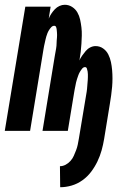

<svg xmlns="http://www.w3.org/2000/svg" viewBox="-37 -548 557 804"><path d="M215 236 214 148Q226 148 237.5 142Q249 136 258 126Q267 116 272 104.5Q277 93 281.5 81.5Q286 70 288.5 58Q291 46 293 34L320 -128Q321 -134 322 -140Q323 -146 324 -152Q325 -158 326 -164Q327 -170 327.5 -176Q328 -182 328.5 -188.5Q329 -195 329.5 -201Q330 -207 330.5 -213Q331 -219 331 -225Q331 -231 331 -237Q331 -243 330 -248.5Q329 -254 327 -260.5Q325 -267 319 -267Q312 -267 306.5 -260Q301 -253 297 -246Q293 -239 290.5 -231.5Q288 -224 285.5 -217Q283 -210 281.5 -202.5Q280 -195 278.5 -187.5Q277 -180 275.5 -172.5Q274 -165 273 -158L247 0H141L192 -311Q193 -317 194 -322.5Q195 -328 196 -333.5Q197 -339 198 -345Q199 -351 199.5 -356.5Q200 -362 200 -367.5Q200 -373 200.5 -378.5Q201 -384 201.5 -390Q202 -396 202 -401.5Q202 -407 201.5 -412.5Q201 -418 200.5 -423.5Q200 -429 198 -434.5Q196 -440 190 -440Q183 -440 177.5 -434Q172 -428 168 -421.5Q164 -415 161.5 -408.5Q159 -402 157 -395.5Q155 -389 153.5 -382Q152 -375 150.5 -368.5Q149 -362 147.5 -355Q146 -348 145 -341L89 0H-17L69 -520H175L167 -470Q171 -480 177.5 -490Q184 -500 192.5 -509Q201 -518 212 -523Q223 -528 234 -528Q251 -528 265 -519Q279 -510 287 -496Q295 -482 298.5 -466Q302 -450 304 -433Q306 -416 305.5 -399Q305 -382 304 -365Q303 -348 301 -331Q299 -314 296 -297L295 -294Q300 -305 307 -315Q314 -325 322 -334.5Q330 -344 341 -349.5Q352 -355 363 -355Q381 -355 395 -345Q409 -335 416.5 -320Q424 -305 427.5 -288.5Q431 -272 432.5 -254.5Q434 -237 434 -219.5Q434 -202 432.5 -184.5Q431 -167 428.5 -149Q426 -131 423 -113L399 34Q395 58 388.5 81.5Q382 105 371 128Q360 151 344.5 171.5Q329 192 308 207Q287 222 263 229Q239 236 215 236Z"/></svg>

Font: Iosevka Extrabold
Style: Italic
Weight: 800
Italic angle: -9°
Monospace: yes
Designer: Belleve Invis
Foundry: Belleve Invis
Version: Version 32.5.0; ttfautohint (v1.8.4)